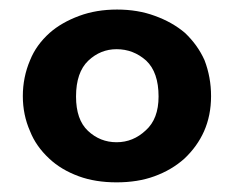

<svg xmlns="http://www.w3.org/2000/svg" viewBox="-20 -729 490 402"><path d="M43 -603Q55.7 -634.8 84 -660.2Q108.9 -682.1 146 -695.8Q181.6 -709 225.1 -709Q268.6 -709 304.2 -695.8Q340.8 -682.6 367.2 -660.2Q394 -634.8 408.2 -603Q421.9 -567.4 421.9 -527.8Q421.9 -487.3 407.2 -454.1Q393.1 -422.4 366.2 -397Q339.4 -373 303.2 -359.9Q268.6 -347.2 224.1 -347.2Q179.7 -347.2 145 -359.9Q107.9 -373.5 83 -397Q55.2 -422.9 43 -454.1Q27.8 -488.3 27.8 -527.8Q27.8 -567.4 43 -603ZM139.2 -526.9Q139.2 -478.5 164.1 -455.1Q189.5 -431.2 224.1 -431.2Q258.8 -431.2 285.2 -456.1Q312 -480 312 -526.9Q312 -577.6 286.1 -602.1Q259.3 -626 224.1 -626Q190.4 -626 165 -602.1Q139.2 -577.6 139.2 -526.9Z"/></svg>

Font: PoppinsZ SemiBold
Style: Regular
Weight: 600
Designer: Ninad Kale (Devanagari), Jonny Pinhorn (Latin)
Foundry: Indian Type Foundry
Version: Version 3.002;FEAKit 1.0